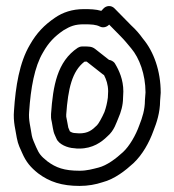

<svg xmlns="http://www.w3.org/2000/svg" viewBox="-20 -564 573 632"><path d="M386 -263C386 -301.8 372.2 -332 358.4 -354.9C354 -362.3 344.5 -366.4 338.9 -366.9L293.4 -402.7C282.4 -411.3 272.4 -411 256 -411H250C245 -411 239.5 -409 236.1 -406.8C167.8 -361.3 154.5 -280.5 148.1 -189.8C148 -189.2 148 -188.4 148 -188V-177C148 -175 148.4 -172.5 148.7 -170.9C151.5 -159.9 152.8 -145.8 156.7 -129.9C158.7 -122.1 162.7 -115.5 165.8 -107.7C173.3 -88.9 202.5 -77 224.2 -76.1C231.6 -74.9 234.4 -75 241 -75C285.1 -75 314.3 -96.2 333.5 -115.2C356.4 -134.4 363.3 -161.2 369.8 -175.8C377.9 -193.9 385 -217.9 385 -241C385 -247.3 386 -255.2 386 -263ZM227 -126C221.2 -126 215 -128.2 210 -131.7C208.4 -135.6 207.1 -138.6 204.8 -144C202.7 -153.2 201.3 -165.5 198 -180V-187.1C204.1 -272.2 217.1 -329.4 258 -361C259.2 -361 262.3 -361.1 265.2 -361.3L318.6 -319.3C318.6 -319.3 320.3 -318 322.4 -316.8C329.9 -302.1 335.6 -286.3 336 -264C335.6 -258.4 335.1 -249.8 335 -242.6C332.7 -224.9 329.2 -210.5 323.8 -195.3C315.1 -175.6 304.6 -157 299.3 -151.7C282.9 -135.3 269.3 -125 241 -125C233.2 -125 232.9 -126 227 -126ZM339.3 -483 376.2 -445.5C392.7 -428.7 397.3 -422.1 411.9 -404.8C438.8 -373.1 458.8 -319.3 459 -259.9L457.1 -234.9C457 -234.3 457 -233.5 457 -233C457 -203.6 448.8 -177.4 438.6 -151.8C426.8 -118.4 406 -82.9 385 -63.4C361.8 -42 332 -19.3 303.9 -12.3C285.2 -7.6 266.3 -2 242 -2C191.1 -2 164.1 -12.1 136.2 -32.8C114.6 -50.1 108.9 -57.2 98.9 -79.9C92.3 -95.4 86.9 -106.4 84.7 -117.9C80.3 -147.9 73.5 -168.9 75.9 -196C81.1 -273.9 93.5 -344.6 121.6 -391.4C139.8 -423.7 159.2 -443.8 188.6 -464C211.6 -477.9 226.8 -484 256 -484C281.5 -484 295.8 -483.1 308.8 -476.6C319.9 -471.1 332 -475.3 339.3 -483ZM313.4 -528.3C294.8 -533.7 275.3 -534 256 -534C217.7 -534 186.6 -523.3 160.9 -505.6C125.7 -481.6 100.5 -455.5 78.4 -416.6C43.8 -358.3 31.3 -279 26.1 -200C22.7 -162.9 31.9 -133.6 35.3 -110.1C39.3 -87.6 47.4 -73.2 53.1 -60.1C65.7 -31.1 80.7 -13 105.8 6.8C142.8 34.6 183.6 48 242 48C270.3 48 295.3 43.2 317 36C358.2 25.4 393.8 -3.6 419 -26.6C448.7 -54.4 471.3 -94.7 485.4 -134.2C495.7 -160 506.8 -193.5 507 -232L508.9 -257.1C509 -257.5 509 -258.4 509 -259C509 -330.2 486.4 -393.8 450.7 -436.4C438.7 -452.8 429.4 -464.2 411.4 -480.9L356.8 -536.5C346.2 -547.4 330 -545.8 320.9 -536.2Z"/></svg>

Font: Tape
Style: Regular
Weight: 500
Foundry: Cannot Into Space Fonts
Version: Version 0.97